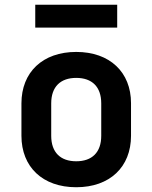

<svg xmlns="http://www.w3.org/2000/svg" viewBox="-20 -777 640 806"><path d="M472 -661V-757H128V-661ZM300 9C441 9 530 -76 530 -207V-344C530 -474 441 -559 300 -559C159 -559 70 -474 70 -343V-207C70 -76 159 9 300 9ZM300 -100C234 -100 195 -137 195 -207V-343C195 -413 234 -450 300 -450C366 -450 405 -413 405 -343V-207C405 -137 366 -100 300 -100Z"/></svg>

Font: Tekne LDO
Style: Bold
Weight: 700
Monospace: yes
Designer: Alessio Laiso, Mario Rullo, Paolo Rosset
Foundry: Alessio Laiso
Version: Version 1.000;hotconv 1.0.109;makeotfexe 2.5.65596